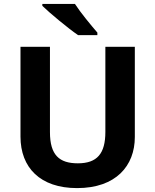

<svg xmlns="http://www.w3.org/2000/svg" viewBox="-20 -1020 796 984"><path d="M364 -1000H197V-990C235 -953 329 -875 380 -840H479V-853C447 -890 393 -955 364 -1000ZM671 -318V-780H520V-344C520 -233 478 -183 379 -183C284 -183 236 -225 236 -343V-780H85V-320C85 -161 186 -56 375 -56C574 -56 671 -170 671 -318Z"/></svg>

Font: Noto Sans Malayalam UI
Style: Bold
Weight: 700
Designer: Jelle Bosma - Monotype Design Team
Foundry: Monotype Imaging Inc.
Version: Version 2.104